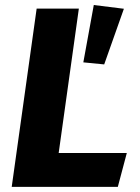

<svg xmlns="http://www.w3.org/2000/svg" viewBox="-20 -727 546 747"><path d="M122.6 -693.6H286.8L208.3 -131.8H473.4L438.4 0H25.6ZM304.2 -484.4 344.9 -707.5 462 -692.9 385.4 -476.4Z"/></svg>

Font: Fira Sans Variable
Style: Italic
Weight: 397
Italic angle: -8°
Designer: Carrois Corporate & Edenspiekermann AG
Foundry: Carrois Corporate GbR & Edenspiekermann AG
Version: Version 4.202